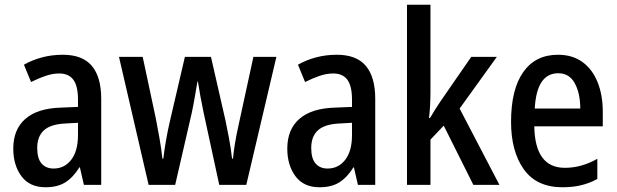

<svg xmlns="http://www.w3.org/2000/svg" viewBox="-20 -780 2604 810"><path d="M245 -549Q328 -549 367.5 -502Q407 -455 407 -363V0H334L317 -74H315Q289 -32 256 -11Q223 10 172 10Q105 10 70.5 -36.5Q36 -83 36 -153Q36 -234 87 -278.5Q138 -323 237 -326L309 -329V-360Q309 -417 289.5 -443.5Q270 -470 230 -470Q202 -470 172.5 -460Q143 -450 111 -434L81 -507Q116 -527 157.5 -538Q199 -549 245 -549ZM256 -259Q193 -256 165 -230Q137 -204 137 -156Q137 -111 155.5 -90Q174 -69 206 -69Q252 -69 280.5 -106Q309 -143 309 -210V-262Z M839 -305Q832 -338 825.5 -373.5Q819 -409 815 -436H813Q808 -408 802 -372Q796 -336 789 -304L719 0H607L482 -540H582L637 -282Q645 -241 653 -196Q661 -151 665 -111H669Q673 -145 680.5 -188.5Q688 -232 698 -274L760 -540H870L931 -273Q938 -240 946 -197.5Q954 -155 959 -111H963Q965 -136 971 -173Q977 -210 986 -250L1049 -540H1146L1019 0H905Z M1401 -549Q1484 -549 1523.5 -502Q1563 -455 1563 -363V0H1490L1473 -74H1471Q1445 -32 1412 -11Q1379 10 1328 10Q1261 10 1226.5 -36.5Q1192 -83 1192 -153Q1192 -234 1243 -278.5Q1294 -323 1393 -326L1465 -329V-360Q1465 -417 1445.5 -443.5Q1426 -470 1386 -470Q1358 -470 1328.5 -460Q1299 -450 1267 -434L1237 -507Q1272 -527 1313.5 -538Q1355 -549 1401 -549ZM1412 -259Q1349 -256 1321 -230Q1293 -204 1293 -156Q1293 -111 1311.5 -90Q1330 -69 1362 -69Q1408 -69 1436.5 -106Q1465 -143 1465 -210V-262Z M1796 -392Q1796 -365 1794.5 -336.5Q1793 -308 1790 -282H1794Q1803 -298 1815.5 -317.5Q1828 -337 1838 -352L1968 -540H2076L1919 -322L2087 0H1977L1852 -250L1796 -191V0H1697V-760H1796Z M2334 -549Q2395 -549 2437 -518.5Q2479 -488 2501 -433.5Q2523 -379 2523 -308V-247H2234Q2237 -72 2363 -72Q2433 -72 2500 -110V-25Q2467 -7 2431.5 1.5Q2396 10 2353 10Q2244 10 2190 -65.5Q2136 -141 2136 -266Q2136 -403 2187.5 -476Q2239 -549 2334 -549ZM2335 -471Q2244 -471 2236 -322H2428Q2428 -386 2405 -428.5Q2382 -471 2335 -471Z"/></svg>

Font: Noto Sans Lao UI Cond Med
Style: Regular
Weight: 500
Width: 3
Designer: Monotype Design Team
Foundry: Monotype Imaging Inc.
Version: Version 2.000; ttfautohint (v1.8.4.7-5d5b)